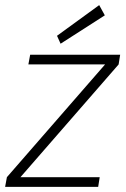

<svg xmlns="http://www.w3.org/2000/svg" viewBox="-28 -731 492 751"><path d="M-8 0 -1 -38 383 -479H83L90 -517H442L436 -479L52 -38H362L356 0ZM209 -560 195 -591 360 -711 382 -671Z"/></svg>

Font: DM Sans 11pt ExtraLight
Style: Italic
Weight: 250
Italic angle: -10°
Version: Version 4.004;gftools[0.9.30]